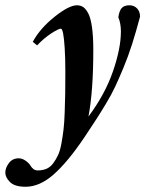

<svg xmlns="http://www.w3.org/2000/svg" viewBox="-95 -445 555 734"><path d="M2.9 269Q-38.6 269 -56.6 251.2Q-74.7 233.4 -74.7 214.8Q-74.7 196.8 -61 178.5Q-47.4 160.2 -23.4 160.2Q-10.7 160.2 2.2 168.9Q15.1 177.7 21 187.5Q32.2 206.5 48.8 206.5Q67.9 206.5 82.8 200.2Q97.7 193.8 108.4 179.2Q119.1 164.6 127 147.9Q134.8 131.3 139.9 103Q145 74.7 147.9 49.8Q150.9 24.9 152.3 -15.4Q153.8 -55.7 154.3 -87.6Q154.8 -119.6 154.8 -169.4Q154.8 -223.1 152.3 -261.5Q149.9 -299.8 146.2 -317.6Q142.6 -335.4 137.7 -335.4Q128.9 -335.4 101.3 -317.6Q73.7 -299.8 46.9 -271.5L30.3 -285.2Q58.1 -336.4 113.3 -380.6Q168.5 -424.8 199.2 -424.8Q212.4 -424.8 222.7 -418.2Q232.9 -411.6 242.2 -394.3Q251.5 -377 256.6 -341.6Q261.7 -306.2 261.7 -254.4Q261.7 -97.2 243.2 0.5Q306.6 -84.5 336.9 -172.4Q367.2 -260.3 367.2 -324.7Q367.2 -355.5 357.4 -378.9Q360.8 -403.3 370.1 -414.1Q379.4 -424.8 400.4 -424.8Q417 -424.8 428.7 -413.1Q440.4 -401.4 440.4 -381.3Q424.8 -322.8 409.7 -275.4Q394.5 -228 377 -186Q359.4 -144 345.7 -114.5Q332 -85 309.1 -46.9Q286.1 -8.8 271.2 13.9Q256.3 36.6 226.6 81.5Q163.6 174.8 110.1 221.9Q56.6 269 2.9 269Z"/></svg>

Font: Elstob 18pt ExtraBold
Style: Italic
Weight: 800
Italic angle: -20°
Designer: Peter S. Baker
Version: Version 1.015